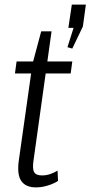

<svg xmlns="http://www.w3.org/2000/svg" viewBox="-20 -807 393 834"><path d="M137 7Q91 7 72 -21.5Q53 -50 62 -112L121 -529L159 -671H204L126 -113Q120 -75 128 -60Q136 -45 162 -45Q180 -45 197 -50.5Q214 -56 230 -66L232 -21Q218 -12 202 -6Q186 0 170 3.5Q154 7 137 7ZM52 -540H294L287 -488H45ZM353 -787 340 -692 294 -596 273 -602 323 -760 333 -686H277L292 -787Z"/></svg>

Font: Pathway Extreme Condensed ExtraLight
Style: Italic
Weight: 250
Width: 3
Italic angle: -8°
Version: Version 1.001;gftools[0.9.26]